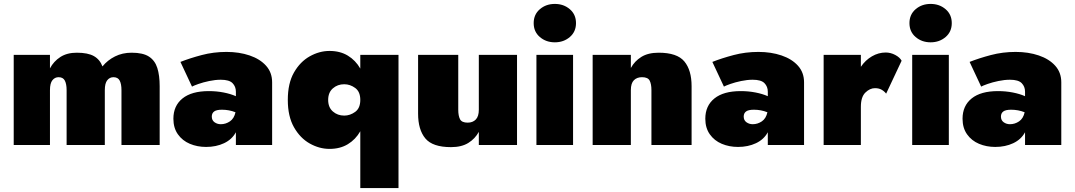

<svg xmlns="http://www.w3.org/2000/svg" viewBox="-20 -740 5487 980"><path d="M795 -300V0H600V-280Q600 -311 591 -328.5Q582 -346 559 -346Q540 -346 527.5 -330.5Q515 -315 515 -280V0H320V-280Q320 -311 311 -328.5Q302 -346 279 -346Q260 -346 247.5 -330.5Q235 -315 235 -280V0H50V-460H235V-391Q254 -427 288 -449Q322 -471 372 -471Q429 -471 459.5 -453.5Q490 -436 503 -401Q529 -433 567 -452Q605 -471 652 -471Q710 -471 740.5 -451Q771 -431 783 -393Q795 -355 795 -300Z M960 -298 901 -424Q949 -443 1009.5 -459Q1070 -475 1136 -475Q1201 -475 1254 -457Q1307 -439 1338 -404.5Q1369 -370 1369 -320V0H1184V-65Q1164 -28 1123.5 -9Q1083 10 1032 10Q987 10 949 -6Q911 -22 888 -54.5Q865 -87 865 -134Q865 -200 911.5 -237.5Q958 -275 1046 -275Q1085 -275 1121 -268Q1157 -261 1184 -249V-272Q1184 -298 1167 -315.5Q1150 -333 1107 -333Q1079 -333 1048 -326.5Q1017 -320 993 -311.5Q969 -303 960 -298ZM1061 -145Q1061 -126 1075 -116Q1089 -106 1107 -106Q1132 -106 1153.5 -120.5Q1175 -135 1182 -167Q1149 -180 1113 -180Q1085 -180 1073 -171Q1061 -162 1061 -145Z M1449 -230Q1449 -315 1480.5 -370Q1512 -425 1561 -452.5Q1610 -480 1662 -480Q1716 -480 1755.5 -456Q1795 -432 1819 -390V-460H2014V220H1819V-70Q1795 -28 1755.5 -4Q1716 20 1662 20Q1610 20 1561 -7.5Q1512 -35 1480.5 -90.5Q1449 -146 1449 -230ZM1655 -230Q1655 -192 1679 -171Q1703 -150 1737 -150Q1767 -150 1793 -169Q1819 -188 1819 -230Q1819 -272 1793 -291Q1767 -310 1737 -310Q1703 -310 1679 -289Q1655 -268 1655 -230Z M2319 -180Q2319 -149 2328 -131.5Q2337 -114 2367 -114Q2393 -114 2408.5 -130Q2424 -146 2424 -180V-460H2619V0H2424V-67Q2405 -32 2370.5 -10.5Q2336 11 2282 11Q2188 11 2151 -33.5Q2114 -78 2114 -160V-460H2319Z M2704 -622Q2704 -666 2735.5 -693Q2767 -720 2812 -720Q2857 -720 2888.5 -693Q2920 -666 2920 -622Q2920 -578 2888.5 -551Q2857 -524 2812 -524Q2767 -524 2735.5 -551Q2704 -578 2704 -622ZM2718 -460H2905V0H2718Z M3305 -280Q3305 -311 3296 -328.5Q3287 -346 3257 -346Q3231 -346 3215.5 -330.5Q3200 -315 3200 -280V0H3005V-460H3200V-393Q3219 -428 3253.5 -449.5Q3288 -471 3342 -471Q3436 -471 3473 -426.5Q3510 -382 3510 -300V0H3305Z M3675 -298 3616 -424Q3664 -443 3724.5 -459Q3785 -475 3851 -475Q3916 -475 3969 -457Q4022 -439 4053 -404.5Q4084 -370 4084 -320V0H3899V-65Q3879 -28 3838.5 -9Q3798 10 3747 10Q3702 10 3664 -6Q3626 -22 3603 -54.5Q3580 -87 3580 -134Q3580 -200 3626.5 -237.5Q3673 -275 3761 -275Q3800 -275 3836 -268Q3872 -261 3899 -249V-272Q3899 -298 3882 -315.5Q3865 -333 3822 -333Q3794 -333 3763 -326.5Q3732 -320 3708 -311.5Q3684 -303 3675 -298ZM3776 -145Q3776 -126 3790 -116Q3804 -106 3822 -106Q3847 -106 3868.5 -120.5Q3890 -135 3897 -167Q3864 -180 3828 -180Q3800 -180 3788 -171Q3776 -162 3776 -145Z M4503 -262Q4494 -274 4480 -282Q4466 -290 4446 -290Q4420 -290 4397 -267.5Q4374 -245 4374 -195V0H4184V-460H4374V-399Q4397 -433 4430.5 -452.5Q4464 -472 4501 -472Q4526 -472 4549.5 -459.5Q4573 -447 4582 -430Z M4622 -622Q4622 -666 4653.5 -693Q4685 -720 4730 -720Q4775 -720 4806.5 -693Q4838 -666 4838 -622Q4838 -578 4806.5 -551Q4775 -524 4730 -524Q4685 -524 4653.5 -551Q4622 -578 4622 -622ZM4636 -460H4823V0H4636Z M4988 -298 4929 -424Q4977 -443 5037.5 -459Q5098 -475 5164 -475Q5229 -475 5282 -457Q5335 -439 5366 -404.5Q5397 -370 5397 -320V0H5212V-65Q5192 -28 5151.5 -9Q5111 10 5060 10Q5015 10 4977 -6Q4939 -22 4916 -54.5Q4893 -87 4893 -134Q4893 -200 4939.5 -237.5Q4986 -275 5074 -275Q5113 -275 5149 -268Q5185 -261 5212 -249V-272Q5212 -298 5195 -315.5Q5178 -333 5135 -333Q5107 -333 5076 -326.5Q5045 -320 5021 -311.5Q4997 -303 4988 -298ZM5089 -145Q5089 -126 5103 -116Q5117 -106 5135 -106Q5160 -106 5181.5 -120.5Q5203 -135 5210 -167Q5177 -180 5141 -180Q5113 -180 5101 -171Q5089 -162 5089 -145Z"/></svg>

Font: Jost* Black
Style: Regular
Weight: 900
Version: Version 3.7